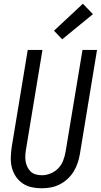

<svg xmlns="http://www.w3.org/2000/svg" viewBox="-20 -1003 541 1031"><path d="M204 8Q175 8 148.5 2Q122 -4 100.5 -19Q79 -34 64.5 -56Q50 -78 43.5 -104Q37 -130 38 -158Q39 -186 43 -214L129 -735H208L120 -203Q117 -186 116 -169.5Q115 -153 117.5 -137Q120 -121 127 -106.5Q134 -92 145 -81.5Q156 -71 172 -66.5Q188 -62 205 -62Q228 -62 251.5 -71.5Q275 -81 292.5 -99Q310 -117 319 -140.5Q328 -164 332 -187L423 -735H501L409 -176Q405 -152 397 -128Q389 -104 375.5 -82Q362 -60 342.5 -42Q323 -24 300 -12.5Q277 -1 252.5 3.5Q228 8 204 8ZM314 -792 270 -838 425 -983 479 -927Z"/></svg>

Font: Iosevka SS04
Style: Italic
Weight: 400
Italic angle: -9°
Monospace: yes
Designer: Belleve Invis
Foundry: Belleve Invis
Version: Version 19.0.0; ttfautohint (v1.8.4)